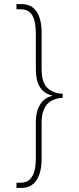

<svg xmlns="http://www.w3.org/2000/svg" viewBox="-20 -780 383 932"><path d="M60 132V107H80Q154 107 154 -11V-188Q154 -240 175 -273Q196 -306 232 -314V-317Q154 -335 154 -443V-616Q154 -675 137 -705Q120 -735 79 -735H60V-760H85Q133 -760 157.5 -724Q182 -688 182 -621V-445Q182 -378 211.5 -352Q241 -326 284 -325V-305Q182 -300 182 -185V-8Q182 56 157.5 94Q133 132 84 132Z"/></svg>

Font: Noto Serif Tamil Condensed Thin
Style: Regular
Weight: 100
Width: 3
Designer: Indian Type Foundry, Tom Grace, and the Monotype Design Team
Foundry: Monotype Imaging Inc.
Version: Version 2.004; ttfautohint (v1.8.4.7-5d5b)